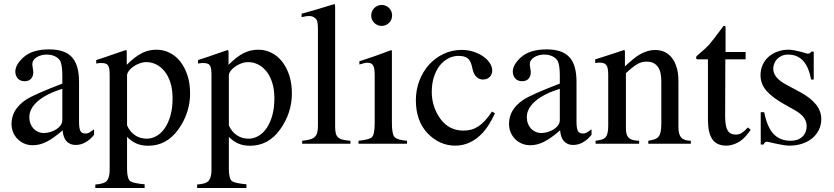

<svg xmlns="http://www.w3.org/2000/svg" viewBox="-20 -706 4094 943"><path d="M286.1 -270Q206.1 -244.6 165 -208.5Q124 -172.4 124 -131.3Q124 -113.8 129.4 -99.4Q134.8 -85 144.3 -74.7Q153.8 -64.5 167 -58.6Q180.2 -52.7 195.3 -52.7Q210.9 -52.7 227.1 -57.6Q243.2 -62.5 256.3 -70.8Q269.5 -79.1 277.8 -90.8Q286.1 -102.5 286.1 -116.2ZM106.9 -215.8Q128.9 -230 174.3 -250Q219.7 -270 286.1 -295.4V-336.4Q286.1 -360.4 283.4 -378.2Q280.8 -396 276.4 -405.8Q267.6 -420.9 250.2 -429.4Q232.9 -438 208 -438Q183.6 -438 160.6 -425.3H161.1Q138.7 -412.1 138.7 -389.6Q138.7 -388.2 139.4 -382.8Q140.1 -377.4 141.1 -371.1Q142.1 -364.7 142.8 -359.1Q143.6 -353.5 143.6 -352.1Q143.6 -331.5 132.6 -319.3Q121.6 -307.1 100.6 -307.1Q89.4 -307.1 80.8 -311Q72.3 -314.9 66.7 -321.5Q61 -328.1 58.1 -336.7Q55.2 -345.2 55.2 -354Q55.2 -388.7 96.7 -425.8Q139.6 -463.4 221.2 -463.4Q258.3 -463.4 285.9 -454.6Q313.5 -445.8 331.8 -426.8Q350.1 -407.7 359.1 -377.2Q368.2 -346.7 368.2 -303.2V-107.9Q368.2 -75.2 375 -62.7Q381.8 -50.3 397.9 -50.3Q403.8 -50.3 407.5 -50.8Q411.1 -51.3 415.3 -53.2Q419.4 -55.2 425.3 -59.3Q431.2 -63.5 441.9 -70.8V-43.9Q422.9 -20 399.9 -7.1Q377 5.9 352.5 5.9Q335.9 5.9 324 0.2Q312 -5.4 304.4 -14.9Q296.9 -24.4 292.7 -37.6Q288.6 -50.8 287.6 -65.9Q264.2 -45.4 244.4 -31.5Q224.6 -17.6 207.3 -9Q189.9 -0.5 173.6 3.4Q157.2 7.3 140.1 7.3Q119.1 7.3 100.3 -0.5Q81.5 -8.3 67.4 -22.2Q53.2 -36.1 44.9 -55.4Q36.6 -74.7 36.6 -97.7Q36.6 -168.5 106.9 -215.8Z M700.7 -24.9Q726.6 -24.9 749.8 -38.6Q772.9 -52.2 790.3 -77.9Q807.6 -103.5 817.6 -140.1Q827.6 -176.8 827.6 -222.7Q827.6 -267.1 816.9 -300.5Q806.2 -334 788.1 -356.2Q770 -378.4 747.1 -389.6Q724.1 -400.9 699.2 -400.9Q682.1 -400.9 665 -394.5Q647.9 -388.2 634.5 -378.7Q621.1 -369.1 612.5 -357.4Q604 -345.7 604 -335.4V-90.3Q617.2 -59.6 642.6 -42.2Q668 -24.9 700.7 -24.9ZM448.2 200.2Q471.7 198.7 485.6 193.8Q499.5 189 505.9 180.7Q518.6 164.1 518.6 129.4V-338.9Q518.6 -357.4 516.6 -368.7Q514.6 -379.9 509.8 -386Q504.9 -392.1 496.8 -394.3Q488.8 -396.5 476.6 -396.5Q470.7 -396.5 466.1 -396Q461.4 -395.5 452.6 -394V-411.1L499.5 -426.3Q501.5 -427.2 525.6 -435.5Q549.8 -443.8 597.2 -460Q602.5 -460 602.5 -452.1V-387.7Q623 -408.2 641.4 -422.4Q659.7 -436.5 677.2 -445.3Q694.8 -454.1 712.4 -458Q730 -461.9 749 -461.9Q782.7 -461.9 812.7 -447Q842.8 -432.1 865 -404.3Q887.2 -376.5 900.4 -336.7Q913.6 -296.9 913.6 -247.1Q913.6 -150.9 855.5 -69.8Q797.9 9.8 708.5 9.8Q674.8 9.8 650.4 -1Q626 -11.7 604 -33.7V124.5Q604 147.9 608.2 163.3Q612.3 178.7 620.1 184.1Q628.4 189.5 646.2 193.1Q664.1 196.8 690.4 199.2V217.3H448.2Z M1200.7 -24.9Q1226.6 -24.9 1249.8 -38.6Q1272.9 -52.2 1290.3 -77.9Q1307.6 -103.5 1317.6 -140.1Q1327.6 -176.8 1327.6 -222.7Q1327.6 -267.1 1316.9 -300.5Q1306.2 -334 1288.1 -356.2Q1270 -378.4 1247.1 -389.6Q1224.1 -400.9 1199.2 -400.9Q1182.1 -400.9 1165 -394.5Q1147.9 -388.2 1134.5 -378.7Q1121.1 -369.1 1112.5 -357.4Q1104 -345.7 1104 -335.4V-90.3Q1117.2 -59.6 1142.6 -42.2Q1168 -24.9 1200.7 -24.9ZM948.2 200.2Q971.7 198.7 985.6 193.8Q999.5 189 1005.9 180.7Q1018.6 164.1 1018.6 129.4V-338.9Q1018.6 -357.4 1016.6 -368.7Q1014.6 -379.9 1009.8 -386Q1004.9 -392.1 996.8 -394.3Q988.8 -396.5 976.6 -396.5Q970.7 -396.5 966.1 -396Q961.4 -395.5 952.6 -394V-411.1L999.5 -426.3Q1001.5 -427.2 1025.6 -435.5Q1049.8 -443.8 1097.2 -460Q1102.5 -460 1102.5 -452.1V-387.7Q1123 -408.2 1141.4 -422.4Q1159.7 -436.5 1177.2 -445.3Q1194.8 -454.1 1212.4 -458Q1230 -461.9 1249 -461.9Q1282.7 -461.9 1312.7 -447Q1342.8 -432.1 1365 -404.3Q1387.2 -376.5 1400.4 -336.7Q1413.6 -296.9 1413.6 -247.1Q1413.6 -150.9 1355.5 -69.8Q1297.9 9.8 1208.5 9.8Q1174.8 9.8 1150.4 -1Q1126 -11.7 1104 -33.7V124.5Q1104 147.9 1108.2 163.3Q1112.3 178.7 1120.1 184.1Q1128.4 189.5 1146.2 193.1Q1164.1 196.8 1190.4 199.2V217.3H948.2Z M1463.9 -14.6Q1486.8 -17.1 1501.7 -21Q1516.6 -24.9 1525.4 -33Q1534.2 -41 1537.8 -54Q1541.5 -66.9 1541.5 -86.9V-563Q1541.5 -594.2 1536.1 -607.4Q1530.8 -616.2 1521 -621.8Q1511.2 -627.4 1497.1 -627.4Q1489.7 -627.4 1481.7 -626Q1473.6 -624.5 1461.4 -621.6V-638.7Q1494.6 -647.5 1534.2 -659.2Q1573.7 -670.9 1620.6 -685.5Q1624.5 -685.5 1625.2 -682.6Q1626 -679.7 1626 -669.4V-85Q1626 -64.5 1629.2 -51.5Q1632.3 -38.6 1640.6 -31Q1648.9 -23.4 1663.6 -20Q1678.2 -16.6 1701.2 -14.6V0H1463.9Z M1854.5 -681.6Q1865.2 -681.6 1874.5 -677.7Q1883.8 -673.8 1890.9 -666.7Q1897.9 -659.7 1901.9 -650.4Q1905.8 -641.1 1905.8 -629.9Q1905.8 -619.1 1901.9 -609.9Q1897.9 -600.6 1890.9 -593.8Q1883.8 -586.9 1874.5 -582.8Q1865.2 -578.6 1854.5 -578.6Q1843.8 -578.6 1834.2 -582.8Q1824.7 -586.9 1817.9 -593.8Q1811 -600.6 1807.1 -609.9Q1803.2 -619.1 1803.2 -629.9Q1803.2 -640.6 1807.1 -649.9Q1811 -659.2 1817.9 -666.3Q1824.7 -673.3 1834.2 -677.5Q1843.8 -681.6 1854.5 -681.6ZM1740.7 -14.6Q1793.5 -20 1806.6 -32.2Q1820.3 -45.4 1820.3 -102.1V-334.5Q1820.3 -353 1818.6 -365.2Q1816.9 -377.4 1812.5 -384.8Q1808.1 -392.1 1801 -395Q1793.9 -397.9 1783.2 -397.9Q1780.8 -397.9 1778.3 -397.7Q1775.9 -397.5 1772.2 -396.7Q1768.6 -396 1762.2 -394Q1755.9 -392.1 1745.1 -389.2V-405.3L1766.6 -412.1Q1796.4 -421.9 1820.8 -430.4Q1845.2 -439 1862.8 -445.6Q1880.4 -452.1 1890.9 -456.1Q1901.4 -460 1903.8 -460Q1904.3 -458 1904.5 -456.3Q1904.8 -454.6 1904.8 -452.1V-102.1Q1904.8 -46.9 1918 -32.7Q1932.6 -18.1 1979 -14.6V0H1740.7Z M2397.5 -359.9Q2397.5 -352.1 2394.8 -344Q2392.1 -335.9 2386.5 -329.6Q2380.9 -323.2 2372.1 -319.3Q2363.3 -315.4 2351.6 -315.4Q2335 -315.4 2321.5 -327.1Q2308.1 -338.9 2302.2 -361.8L2296.4 -385.3Q2290 -411.1 2274.4 -421.4Q2258.8 -431.6 2232.4 -431.6Q2205.6 -431.6 2181.4 -418.9Q2157.2 -406.2 2139.4 -383.3Q2121.6 -360.4 2111.1 -327.6Q2100.6 -294.9 2100.6 -254.4Q2100.6 -182.1 2142.6 -123Q2185.1 -64.5 2256.3 -64.5Q2277.3 -64.5 2295.4 -69.6Q2313.5 -74.7 2330.1 -85.7Q2346.7 -96.7 2363 -114.7Q2379.4 -132.8 2396.5 -158.2L2411.1 -149.4Q2397 -119.6 2382.6 -96.4Q2368.2 -73.2 2353 -56.2Q2293.5 9.3 2215.8 9.3Q2139.2 9.3 2080.6 -50.8Q2022.5 -111.3 2022.5 -213.9Q2022.5 -263.7 2039.3 -308.6Q2056.2 -353.5 2086.2 -387.2Q2116.2 -420.9 2157.7 -440.9Q2199.2 -460.9 2248 -460.9Q2278.3 -460.9 2305.4 -452.1Q2332.5 -443.4 2353 -429Q2373.5 -414.6 2385.5 -396.5Q2397.5 -378.4 2397.5 -359.9Z M2729.5 -270Q2649.4 -244.6 2608.4 -208.5Q2567.4 -172.4 2567.4 -131.3Q2567.4 -113.8 2572.8 -99.4Q2578.1 -85 2587.6 -74.7Q2597.2 -64.5 2610.4 -58.6Q2623.5 -52.7 2638.7 -52.7Q2654.3 -52.7 2670.4 -57.6Q2686.5 -62.5 2699.7 -70.8Q2712.9 -79.1 2721.2 -90.8Q2729.5 -102.5 2729.5 -116.2ZM2550.3 -215.8Q2572.3 -230 2617.7 -250Q2663.1 -270 2729.5 -295.4V-336.4Q2729.5 -360.4 2726.8 -378.2Q2724.1 -396 2719.7 -405.8Q2710.9 -420.9 2693.6 -429.4Q2676.3 -438 2651.4 -438Q2627 -438 2604 -425.3H2604.5Q2582 -412.1 2582 -389.6Q2582 -388.2 2582.8 -382.8Q2583.5 -377.4 2584.5 -371.1Q2585.4 -364.7 2586.2 -359.1Q2586.9 -353.5 2586.9 -352.1Q2586.9 -331.5 2575.9 -319.3Q2564.9 -307.1 2543.9 -307.1Q2532.7 -307.1 2524.2 -311Q2515.6 -314.9 2510 -321.5Q2504.4 -328.1 2501.5 -336.7Q2498.5 -345.2 2498.5 -354Q2498.5 -388.7 2540 -425.8Q2583 -463.4 2664.6 -463.4Q2701.7 -463.4 2729.2 -454.6Q2756.8 -445.8 2775.1 -426.8Q2793.5 -407.7 2802.5 -377.2Q2811.5 -346.7 2811.5 -303.2V-107.9Q2811.5 -75.2 2818.4 -62.7Q2825.2 -50.3 2841.3 -50.3Q2847.2 -50.3 2850.8 -50.8Q2854.5 -51.3 2858.6 -53.2Q2862.8 -55.2 2868.7 -59.3Q2874.5 -63.5 2885.3 -70.8V-43.9Q2866.2 -20 2843.3 -7.1Q2820.3 5.9 2795.9 5.9Q2779.3 5.9 2767.3 0.2Q2755.4 -5.4 2747.8 -14.9Q2740.2 -24.4 2736.1 -37.6Q2731.9 -50.8 2731 -65.9Q2707.5 -45.4 2687.7 -31.5Q2668 -17.6 2650.6 -9Q2633.3 -0.5 2616.9 3.4Q2600.6 7.3 2583.5 7.3Q2562.5 7.3 2543.7 -0.5Q2524.9 -8.3 2510.7 -22.2Q2496.6 -36.1 2488.3 -55.4Q2480 -74.7 2480 -97.7Q2480 -168.5 2550.3 -215.8Z M2905.3 -14.6Q2922.9 -17.1 2934.8 -20.5Q2946.8 -23.9 2953.9 -31.7Q2960.9 -39.6 2964.1 -53.2Q2967.3 -66.9 2967.3 -89.4V-336.4Q2967.3 -354.5 2965.3 -366.5Q2963.4 -378.4 2958.5 -385.5Q2953.6 -392.6 2945.3 -395.5Q2937 -398.4 2924.3 -398.4Q2919.4 -398.4 2914.8 -397.9Q2910.2 -397.5 2903.3 -396.5V-414.6Q2913.1 -417.5 2937 -425Q2960.9 -432.6 2998 -444.8L3043.9 -460Q3047.9 -460 3048.6 -457.5Q3049.3 -455.1 3049.3 -450.2V-379.9Q3071.3 -400.4 3088.6 -414.6Q3106 -428.7 3118.7 -436.5Q3137.2 -447.8 3157.5 -454.1Q3177.7 -460.4 3198.2 -460.4Q3224.6 -460.4 3245.8 -450Q3267.1 -439.5 3281.7 -419.7Q3296.4 -399.9 3304.2 -371.8Q3312 -343.8 3312 -308.6V-81.1Q3312 -45.9 3325.7 -30.5Q3339.4 -15.1 3373 -14.6V0H3164.1V-14.6Q3182.6 -17.6 3194.8 -21.7Q3207 -25.9 3214.4 -34.9Q3221.7 -43.9 3224.9 -59.1Q3228 -74.2 3228 -98.6V-306.6Q3228 -327.1 3224.6 -344.7Q3221.2 -362.3 3212.9 -375.2Q3204.6 -388.2 3190.7 -395.8Q3176.8 -403.3 3155.3 -403.3Q3143.1 -403.3 3132.1 -400.4Q3121.1 -397.5 3109.4 -390.6Q3097.7 -383.8 3084.2 -373Q3070.8 -362.3 3054.2 -346.7V-74.2Q3054.2 -56.6 3058.1 -45.4Q3062 -34.2 3069.8 -27.6Q3077.6 -21 3090.1 -18.1Q3102.5 -15.1 3119.1 -14.6V0H2905.3Z M3642.1 -450.7V-414.6H3542.5Q3542.5 -385.3 3542.2 -348.6Q3542 -312 3542 -274.2Q3542 -236.3 3541.7 -200Q3541.5 -163.6 3541.5 -134.3Q3541.5 -86.9 3553.5 -65.9Q3565.4 -44.9 3593.3 -44.9Q3610.4 -44.9 3623.5 -53.5Q3636.7 -62 3653.3 -80.1L3667 -68.4L3655.8 -53.2Q3630.4 -19 3602.1 -4.9Q3573.7 9.3 3546.9 9.3Q3501 9.3 3479 -21.5Q3457 -52.2 3457 -119.6V-414.6H3404.3Q3401.4 -416 3400.1 -417.5Q3398.9 -418.9 3398.9 -421.9Q3398.9 -424.3 3399.2 -426Q3399.4 -427.7 3401.1 -429.7Q3402.8 -431.6 3406 -434.6Q3409.2 -437.5 3415 -442.4Q3447.8 -469.7 3463.4 -487.3Q3471.2 -496.1 3488.5 -518.8Q3505.9 -541.5 3533.7 -578.6Q3540.5 -578.6 3542 -577.6Q3543.5 -576.7 3543.5 -569.8V-450.7Z M3716.3 -154.8H3733.4Q3748 -80.6 3779.8 -47.6Q3811.5 -14.6 3863.3 -14.6Q3899.9 -14.6 3920.9 -34.7Q3941.9 -54.7 3941.9 -86.9Q3941.9 -107.4 3929.7 -126.2Q3917.5 -145 3886.7 -163.1H3887.2L3832.5 -193.8Q3774.9 -225.6 3745.1 -259.3Q3715.3 -293 3715.3 -336.4Q3715.3 -364.3 3725.8 -387.5Q3736.3 -410.6 3754.9 -427Q3773.4 -443.4 3798.6 -452.6Q3823.7 -461.9 3853 -461.9Q3864.7 -461.9 3880.4 -459Q3896 -456.1 3910.2 -452.4Q3924.3 -448.7 3934.3 -445.6Q3944.3 -442.4 3944.8 -442.4Q3953.6 -442.4 3957.5 -444.8Q3961.4 -447.3 3964.4 -452.6H3976.6V-315.4H3963.9Q3951.2 -379.9 3923.1 -408.9Q3895 -438 3850.6 -438Q3834 -438 3820.3 -432.1Q3806.6 -426.3 3797.4 -416.7Q3788.1 -407.2 3783 -394.5Q3777.8 -381.8 3777.8 -368.2Q3777.8 -323.2 3844.7 -288.6L3909.2 -253.9Q4013.7 -197.8 4013.7 -122.1Q4013.7 -92.8 4002 -68.6Q3990.2 -44.4 3969.5 -27.1Q3948.7 -9.8 3919.9 -0.2Q3891.1 9.3 3856.9 9.3Q3844.2 9.3 3825.9 6.3Q3807.6 3.4 3790.5 -0.5Q3773.4 -4.4 3760.7 -7.3Q3748 -10.3 3746.6 -10.3Q3741.2 -10.3 3736.8 -6.1Q3732.4 -2 3730 3.9H3716.3Z"/></svg>

Font: Dima Niloofar
Style: Regular
Weight: 400
Designer: R.Balvardi
Foundry: Dima Software Group
Version: Version 3.00;November 13, 2018;FontCreator 11.5.0.2427 64-bi